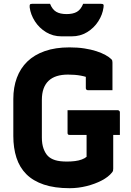

<svg xmlns="http://www.w3.org/2000/svg" viewBox="-20 -969 690 1009"><path d="M335 -390H599Q602 -390 604.5 -388.5Q607 -387 608.5 -384.5Q610 -382 610 -379V-260H346Q343 -260 341 -260.5Q339 -261 337.5 -262.5Q336 -264 335.5 -266Q335 -268 335 -271Q335 -301 335 -330.5Q335 -360 335 -390ZM345 -720Q388 -720 423.5 -714.5Q459 -709 486.5 -700Q514 -691 534 -680Q554 -669 565 -658Q569 -654 570 -650Q571 -646 571 -640Q571 -621 571 -595.5Q571 -570 571 -544Q571 -518 571 -495Q539 -495 506.5 -495Q474 -495 442 -495Q437 -495 434 -498Q431 -501 431 -506Q431 -517 431 -530Q431 -543 431 -559Q431 -575 431 -596L459 -555Q434 -566 404.5 -571.5Q375 -577 337 -577Q304 -577 278.5 -569Q253 -561 235.5 -544.5Q218 -528 209 -503Q200 -478 200 -444V-246Q200 -212 209 -187.5Q218 -163 232 -149Q246 -135 269.5 -127.5Q293 -120 332 -120Q354 -120 374 -122.5Q394 -125 410 -131Q426 -137 435 -145Q435 -176 435 -202Q435 -228 435 -253Q435 -278 435 -305H580L575 -279Q575 -228 575 -182Q575 -136 575 -83Q575 -76 574 -72Q573 -68 569 -63Q550 -39 514.5 -20.5Q479 -2 435 9Q391 20 346 20Q267 20 210.5 1Q154 -18 118.5 -53.5Q83 -89 66.5 -140Q50 -191 50 -254V-449Q50 -510 68.5 -560Q87 -610 123.5 -645.5Q160 -681 215.5 -700.5Q271 -720 345 -720ZM417 -949Q440 -949 463.5 -949Q487 -949 510 -949Q520 -949 523 -945.5Q526 -942 524 -930Q519 -892 496.5 -857Q474 -822 438 -800Q402 -778 357 -778H303Q258 -778 222 -800Q186 -822 163.5 -857Q141 -892 136 -930Q135 -942 137.5 -945.5Q140 -949 150 -949Q173 -949 196.5 -949Q220 -949 243 -949Q255 -919 275.5 -907Q296 -895 330 -895Q364 -895 384.5 -907Q405 -919 417 -949Z"/></svg>

Font: Recursive ExtraBold
Style: Regular
Weight: 800
Version: Version 1.085